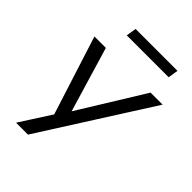

<svg xmlns="http://www.w3.org/2000/svg" viewBox="-245 -806 1105 1105"><g transform="rotate(45 307.0 -254.0)"><path d="M91 180 222 -24V21L59 -490H152L276 -75H260L516 -490H614L188 180ZM186 -626 196 -688H537L527 -626Z"/></g></svg>

Font: Nunito Sans 10pt SemiExpanded
Style: Italic
Weight: 400
Width: 6
Italic angle: -9°
Designer: Vernon Adams
Foundry: Vernon Adams
Version: Version 3.101;gftools[0.9.27]